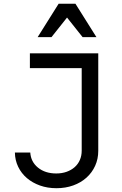

<svg xmlns="http://www.w3.org/2000/svg" viewBox="-20 -981 640 1011"><path d="M58.4 -178Q59 -137.4 75.7 -102.8Q92.4 -68.2 121.7 -43.2Q151 -18.2 190.6 -4.1Q230.2 10 277.2 10Q325.2 10 365.6 -4.6Q406 -19.2 435.3 -45.5Q464.6 -71.8 481 -107.9Q497.4 -144 497.4 -186.6V-700H137.4V-622.4H410.2V-187.8Q410.2 -161 400.6 -138.8Q391 -116.6 373.2 -100.9Q355.4 -85.2 330.8 -76.4Q306.2 -67.6 276.2 -67.6Q217.8 -67.6 180.1 -98.3Q142.4 -129 139.4 -178ZM178.2 -785.4H251L333 -888.6L415 -785.4H487.8L377.2 -961.4H288.8Z"/></svg>

Font: CommitMonoV143 ExtLt
Style: Regular
Weight: 200
Monospace: yes
Designer: Eigil Nikolajsen
Foundry: Eigil Nikolajsen
Version: Version 1.143